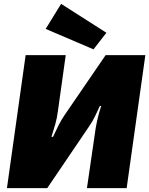

<svg xmlns="http://www.w3.org/2000/svg" viewBox="-20 -976 775 996"><path d="M734 -690 637 0H431L476 -309Q481 -338 488 -367.5Q495 -397 505 -426H498Q486 -400 472.5 -372Q459 -344 442 -320L225 0H16L113 -690H321L280 -397Q276 -365 267 -332.5Q258 -300 247 -266H255Q269 -297 284 -326.5Q299 -356 315 -379L528 -690ZM297 -956 532 -806 465 -720 217 -826Z"/></svg>

Font: Exo 2 Black
Style: Italic
Weight: 900
Italic angle: -8°
Designer: Natanael Gama
Foundry: Natanael Gama
Version: Version 2.010